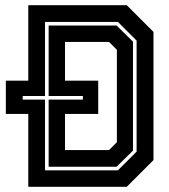

<svg xmlns="http://www.w3.org/2000/svg" viewBox="-20 -720 652 740"><path d="M89 0V-281H2.5V-409H89V-700H468.5L571.5 -597V-103L468.5 0ZM153.5 -63.5H434.5L506.5 -135.5V-563.5L434.5 -635.5H153.5V-350H67.5V-336H153.5ZM167.5 -77.5V-336H299.5V-350H167.5V-621.5H429.5L492.5 -559.5V-139.5L429.5 -77.5ZM230.5 -141.5H400L430.5 -172V-528L400 -558.5H230.5V-409H358.5V-281H230.5Z"/></svg>

Font: Tourney
Style: Bold
Weight: 700
Designer: Tyler Finck
Foundry: Etcetera Type Co
Version: Version 1.015